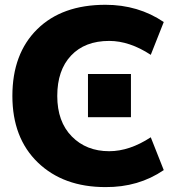

<svg xmlns="http://www.w3.org/2000/svg" viewBox="-20 -762 746 794"><path d="M431.6 -592.8Q331.1 -592.8 273.9 -532.2Q216.8 -471.7 216.8 -365.2Q216.8 -258.8 276.9 -197.8Q336.9 -136.7 431.6 -136.7Q515.6 -136.7 603.5 -194.3L657.2 -58.6Q552.7 12.7 416 11.7Q242.2 11.7 136.7 -89.8Q31.2 -191.4 31.2 -365.2Q31.2 -540 133.8 -641.1Q236.3 -742.2 416 -742.2Q551.8 -742.2 657.2 -670.9L603.5 -535.2Q515.6 -592.8 431.6 -592.8ZM343.8 -277.3V-456.1H521.5V-277.3Z"/></svg>

Font: Gen Shin Gothic Heavy
Style: Bold
Weight: 900
Designer: [Source Han Sans]
Ryoko NISHIZUKA  (kana & ideographs); Paul D. Hunt (Latin, Greek & Cyrillic); Wenlong ZHANG  (bopomofo
Version: Version 1.002.20150607